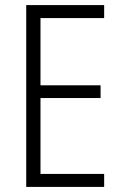

<svg xmlns="http://www.w3.org/2000/svg" viewBox="-20 -734 480 754"><path d="M389 0V-51H139V-349H375V-399H139V-663H389V-714H83V0Z"/></svg>

Font: Noto Sans Kannada Condensed Light
Style: Regular
Weight: 300
Width: 3
Designer: Jelle Bosma - Monotype Design Team
Foundry: Monotype Imaging Inc.
Version: Version 2.005